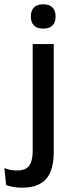

<svg xmlns="http://www.w3.org/2000/svg" viewBox="-76 -694 333 893"><path d="M76 -85V-489H174V-85ZM125 -561Q96 -561 81.8 -575.8Q67.5 -590.5 67.5 -616.5V-618.5Q67.5 -644.5 81.8 -659.2Q96 -674 125 -674Q154 -674 168.2 -659.2Q182.5 -644.5 182.5 -618.5V-616.5Q182.5 -590 168.2 -575.5Q154 -561 125 -561ZM26 179Q4.5 179 -14.8 175.5Q-34 172 -47.5 167L-55.5 87.5Q-42.5 93 -28.2 96Q-14 99 1.5 99Q44.5 99 60.2 76Q76 53 76 10.5V-130.5H174V15.5Q174 66 159.8 102.8Q145.5 139.5 113 159.2Q80.5 179 26 179Z"/></svg>

Font: Anek Tamil Medium
Style: Regular
Weight: 500
Designer: Aadarsh Rajan (Tamil), Yesha Goshar (Latin)
Foundry: Ek Type
Version: Version 1.003